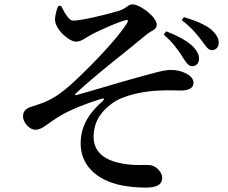

<svg xmlns="http://www.w3.org/2000/svg" viewBox="-20 -797 1040 876"><path d="M811 -540C827 -515 838 -496 855 -495C874 -494 887 -507 888 -527C889 -547 879 -567 856 -589C829 -613 787 -636 738 -654L727 -639C772 -600 792 -569 811 -540ZM899 -613C918 -589 928 -569 946 -568C963 -568 977 -580 978 -599C979 -622 967 -641 944 -662C916 -685 870 -704 819 -719L809 -705C856 -670 880 -638 899 -613ZM313 -703C346 -702 462 -729 524 -748C560 -760 563 -777 585 -777C619 -777 695 -720 695 -684C695 -660 670 -658 648 -639C558 -563 432 -469 325 -370C321 -366 323 -362 328 -363C408 -385 541 -426 609 -444C681 -463 724 -478 762 -478C804 -478 863 -456 863 -419C863 -398 846 -384 805 -384C781 -384 751 -386 710 -384C641 -382 543 -364 491 -325C448 -293 407 -249 407 -171C408 -100 462 -63 543 -50C597 -40 642 -47 669 -43C692 -39 720 -12 720 14C720 47 693 59 642 59C600 59 546 53 511 43C419 18 348 -43 348 -143C348 -235 402 -295 448 -335C458 -345 456 -350 442 -346C378 -327 301 -296 257 -270C194 -233 174 -205 141 -205C115 -205 85 -238 85 -265C85 -285 93 -298 114 -307C138 -315 176 -326 203 -340C247 -361 294 -400 345 -450C398 -500 516 -621 558 -689C569 -706 563 -709 546 -703C505 -691 441 -661 402 -642C368 -624 353 -607 326 -607C298 -607 231 -660 231 -709C231 -725 238 -752 245 -769L258 -771C274 -741 293 -703 313 -703Z"/></svg>

Font: Noto Serif CJK SC SemiBold
Style: Regular
Weight: 600
Designer: Ryoko NISHIZUKA 西塚涼子 (kana & ideographs); Frank Grießhammer (Latin, Greek & Cyrillic); Wenlong ZHANG 张文龙 (bopomofo); San
Foundry: Adobe
Version: Version 2.001;hotconv 1.1.0;makeotfexe 2.6.0